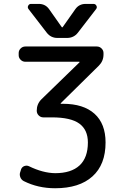

<svg xmlns="http://www.w3.org/2000/svg" viewBox="-20 -999 642 1008"><path d="M441.4 -251Q441.4 -317.4 396.5 -350.1Q351.6 -382.8 252 -382.8H207Q193.4 -382.8 183.1 -393.1Q172.9 -403.3 172.9 -418Q172.9 -453.1 197.3 -477.5L397.5 -671.9Q398.4 -672.9 397.9 -673.8Q397.5 -674.8 396.5 -674.8H113.3Q98.6 -674.8 88.4 -685.1Q78.1 -695.3 78.1 -709V-720.7Q78.1 -734.4 88.4 -744.6Q98.6 -754.9 113.3 -754.9H488.3Q502.9 -754.9 513.2 -744.6Q523.4 -734.4 523.4 -720.7V-712.9Q523.4 -678.7 499 -654.3L298.8 -457Q297.9 -456.1 298.3 -455.1Q298.8 -454.1 299.8 -454.1H310.5Q418 -454.1 476.1 -401.9Q534.2 -349.6 534.2 -251Q534.2 -134.8 465.3 -72.8Q396.5 -10.7 269.5 -10.7Q179.7 -10.7 105.5 -47.9Q91.8 -54.7 86.4 -69.3Q81.1 -84 86.9 -97.7L90.8 -110.4Q95.7 -123 108.4 -127.4Q121.1 -131.8 132.8 -126Q205.1 -90.8 269.5 -89.8Q353.5 -89.8 397.5 -130.4Q441.4 -170.9 441.4 -251ZM303.7 -857.4Q304.7 -855.5 306.6 -855.5Q308.6 -855.5 309.6 -857.4L375 -950.2Q394.5 -978.5 429.7 -978.5H470.7Q481.4 -978.5 486.3 -968.8Q488.3 -964.8 488.3 -960.9Q488.3 -956.1 484.4 -951.2L388.7 -827.1Q367.2 -799.8 332 -799.8H281.2Q247.1 -799.8 225.6 -827.1L129.9 -951.2Q126 -956.1 126 -960.9Q126 -964.8 127.9 -968.8Q132.8 -978.5 142.6 -978.5H183.6Q218.8 -978.5 238.3 -950.2Z"/></svg>

Font: Gen Jyuu GothicL Regular
Style: Regular
Weight: 400
Designer: [Source Han Sans]
Ryoko NISHIZUKA  (kana & ideographs); Paul D. Hunt (Latin, Greek & Cyrillic); Wenlong ZHANG  (bopomofo
Version: Version 1.002.20150607